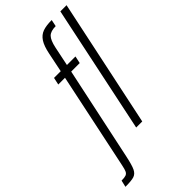

<svg xmlns="http://www.w3.org/2000/svg" viewBox="-363 -803 1051 1051"><g transform="rotate(-45 162.5 -277.5)"><path d="M-5 93 113 -468H61L70 -510H122L145 -622Q155 -672 172 -698Q189 -724 215.5 -733.5Q242 -743 285 -743L277 -704Q238 -704 220.5 -686.5Q203 -669 193 -621L170 -510H236L227 -468H161L46 73Q34 130 23 152.5Q12 175 -8 181.5Q-28 188 -75 188L-66 149Q-43 149 -32 145Q-21 141 -15.5 129.5Q-10 118 -5 93ZM196 0 352 -743H400L243 0Z"/></g></svg>

Font: Saira Ultra Condensed Light
Style: Italic
Weight: 300
Width: 1
Italic angle: -12°
Designer: Hector Gatti with collaboration of the Omnibus-Type team
Foundry: Omnibus-Type
Version: Version 1.001; ttfautohint (v1.8)